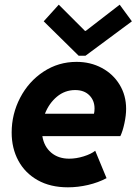

<svg xmlns="http://www.w3.org/2000/svg" viewBox="-20 -800 589 828"><path d="M30.3 -228.5Q30.3 -308.1 66.9 -378.4Q103.5 -448.7 167.7 -491Q231.9 -533.2 310.1 -533.2Q370.1 -533.2 418.9 -507.1Q467.8 -481 495.8 -434.8Q523.9 -388.7 523.9 -330.6Q523.9 -302.7 516.6 -268.6Q509.3 -234.4 499 -212.9H162.6Q169.9 -168 200.7 -141.8Q231.4 -115.7 278.3 -115.7Q308.6 -115.7 340.8 -125.7Q373 -135.7 390.6 -149.9L439.5 -31.7Q403.8 -12.7 359.9 -2.4Q315.9 7.8 272.9 7.8Q197.3 7.8 142.6 -22.9Q87.9 -53.7 59.1 -107.2Q30.3 -160.6 30.3 -228.5ZM385.3 -309.6Q387.7 -319.3 387.7 -332Q387.7 -366.7 365.2 -389.2Q342.8 -411.6 304.2 -411.6Q259.8 -411.6 225.6 -383.1Q191.4 -354.5 173.8 -309.6ZM168.5 -708 233.4 -779.8 346.2 -667H350.1L496.1 -779.8L548.8 -708L348.6 -559.6H319.3Z"/></svg>

Font: Reddit Sans Chocolate ExBold
Style: Italic
Weight: 800
Italic angle: -11.25°
Designer: Stephen Hutchings
Version: Version 1.013